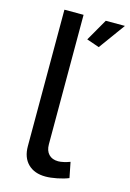

<svg xmlns="http://www.w3.org/2000/svg" viewBox="-114 -787 579 852"><g transform="rotate(15 175.5 -361.5)"><path d="M263 -609 205 -629 263 -730H351ZM73 -730H161V-135Q161 -106 176.5 -89.5Q192 -73 220 -73Q231 -73 246 -76.5Q261 -80 274 -85L288 -14Q266 -5 236 1Q206 7 183 7Q132 7 102.5 -22Q73 -51 73 -103Z"/></g></svg>

Font: PTCRaleway Medium
Style: Regular
Weight: 500
Designer: Matt McInerney, Pablo Impallari, Rodrigo Fuenzalida
Foundry: Matt McInerney, Pablo Impallari, Rodrigo Fuenzalida
Version: Version 3.000g; ttfautohint (v1.5) -l 8 -r 28 -G 28 -x 14 -D